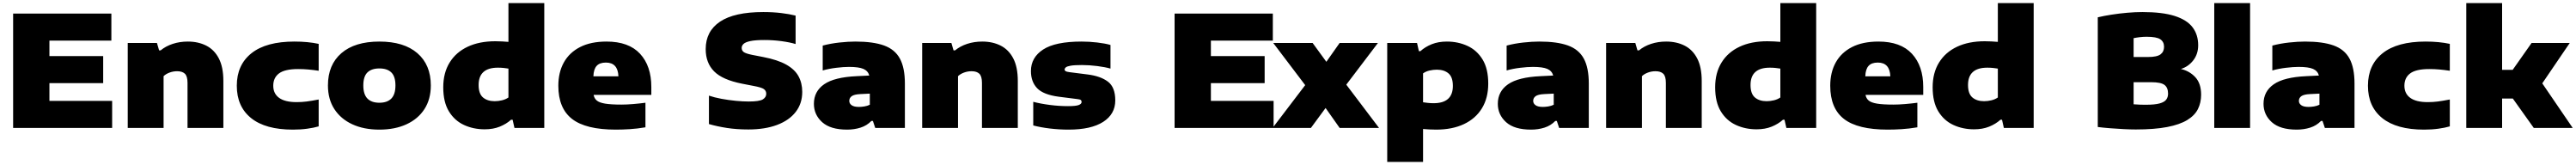

<svg xmlns="http://www.w3.org/2000/svg" viewBox="-20 -828 16675 1068"><path d="M65 0V-740H701V-565H300V-465H648V-290H300V-175H706V0Z M807 0V-550H996L1010 -502H1020Q1052.5 -529 1098 -544Q1143.5 -559 1196 -559Q1263 -559 1315 -532.8Q1367 -506.5 1396.5 -450.2Q1426 -394 1426 -304V0H1194V-291Q1194 -334.5 1177 -350.8Q1160 -367 1127 -367Q1101 -367 1077.5 -358.2Q1054 -349.5 1039 -335V0Z M1876 11Q1698.5 11 1605.8 -63.5Q1513 -138 1513 -273Q1513 -408 1608 -483.5Q1703 -559 1886 -559Q1974 -559 2043 -544V-370Q2006.5 -375.5 1975.5 -378.2Q1944.5 -381 1910 -381Q1824 -381 1786.5 -353Q1749 -325 1749 -273Q1749 -222 1787 -194.5Q1825 -167 1900 -167Q1934 -167 1965.2 -171Q1996.5 -175 2043 -184V-10Q2012.5 -1 1969.5 5Q1926.5 11 1876 11Z M2436 11Q2335.5 11 2260.8 -23.5Q2186 -58 2144.5 -122Q2103 -186 2103 -275Q2103 -408.5 2190 -483.8Q2277 -559 2436 -559Q2595 -559 2682 -483.8Q2769 -408.5 2769 -275Q2769 -186 2727.8 -122Q2686.5 -58 2611.5 -23.5Q2536.5 11 2436 11ZM2436 -163Q2487 -163 2513.5 -190.2Q2540 -217.5 2540 -275Q2540 -333 2513.5 -359Q2487 -385 2436 -385Q2385 -385 2358.5 -359Q2332 -333 2332 -275Q2332 -217.5 2358.5 -190.2Q2385 -163 2436 -163Z M3117.5 9Q3045 9 2984 -19Q2923 -47 2886.2 -107Q2849.5 -167 2849.5 -263Q2849.5 -356.5 2890.8 -423.2Q2932 -490 3007.5 -525.5Q3083 -561 3186.5 -561Q3209 -561 3231 -559.8Q3253 -558.5 3271.5 -557V-808H3503.5V0H3310.5L3298.5 -53H3288.5Q3258 -25.5 3215.2 -8.2Q3172.5 9 3117.5 9ZM3182.5 -173Q3206 -173 3229.8 -178.8Q3253.5 -184.5 3271.5 -197V-384Q3258 -386.5 3240.5 -388.2Q3223 -390 3203.5 -390Q3078.5 -390 3078.5 -278Q3078.5 -221 3107 -197Q3135.5 -173 3182.5 -173Z M3966.5 11Q3772.5 11 3683.5 -58Q3594.5 -127 3594.5 -273Q3594.5 -359.5 3630.2 -423.8Q3666 -488 3735.5 -523.5Q3805 -559 3906.5 -559Q4050.5 -559 4123.5 -480Q4196.5 -401 4196.5 -265V-214H3823Q3827 -191 3843.5 -177.2Q3860 -163.5 3897.8 -157.2Q3935.5 -151 4003.5 -151Q4038 -151 4079.5 -154.5Q4121 -158 4158.5 -163V-4Q4105.5 5 4057.5 8Q4009.5 11 3966.5 11ZM3902.5 -423Q3862 -423 3842.5 -401.5Q3823 -380 3821.5 -334H3983.5Q3980 -423 3902.5 -423Z M4824.5 10Q4749 10 4686 0.2Q4623 -9.5 4569.5 -25V-209Q4604.5 -197 4650.2 -188.5Q4696 -180 4742.5 -175.5Q4789 -171 4826.5 -171Q4896.5 -171 4918.5 -184.8Q4940.5 -198.5 4940.5 -221Q4940.5 -240.5 4925 -251.5Q4909.5 -262.5 4857.5 -272L4785.5 -286Q4657.5 -311 4603 -366Q4548.5 -421 4548.5 -510Q4548.5 -625.5 4641.2 -687.8Q4734 -750 4921.5 -750Q4984.5 -750 5037.8 -743.5Q5091 -737 5130.5 -727V-543Q5093 -554.5 5038.2 -561.8Q4983.5 -569 4928.5 -569Q4869.5 -569 4837.8 -562.2Q4806 -555.5 4793.8 -544Q4781.5 -532.5 4781.5 -518Q4781.5 -501 4794.5 -491.2Q4807.5 -481.5 4848.5 -473L4920.5 -459Q5014 -441 5069.5 -410Q5125 -379 5149.2 -334.8Q5173.5 -290.5 5173.5 -233Q5173.5 -158 5131.2 -103.5Q5089 -49 5010.8 -19.5Q4932.5 10 4824.5 10Z M5464 11Q5356 11 5302.5 -37.2Q5249 -85.5 5249 -156Q5249 -236.5 5315.2 -282.5Q5381.5 -328.5 5526 -335L5607.5 -339Q5599.5 -369 5569.5 -382Q5539.5 -395 5476 -395Q5441 -395 5393.8 -389.2Q5346.5 -383.5 5306 -372V-533Q5357 -546.5 5414.2 -552.8Q5471.5 -559 5518 -559Q5632 -559 5702.5 -533.8Q5773 -508.5 5805.5 -449Q5838 -389.5 5838 -287V0H5646L5631 -45H5621Q5592 -15 5551.2 -2Q5510.5 11 5464 11ZM5478 -175Q5478 -158 5493.2 -147Q5508.5 -136 5540 -136Q5556.5 -136 5575.5 -139Q5594.5 -142 5611 -150V-222L5549 -219Q5509.5 -217 5493.8 -205.5Q5478 -194 5478 -175Z M5950 0V-550H6139L6153 -502H6163Q6195.5 -529 6241 -544Q6286.5 -559 6339 -559Q6406 -559 6458 -532.8Q6510 -506.5 6539.5 -450.2Q6569 -394 6569 -304V0H6337V-291Q6337 -334.5 6320 -350.8Q6303 -367 6270 -367Q6244 -367 6220.5 -358.2Q6197 -349.5 6182 -335V0Z M6898 11Q6836.5 11 6776.5 3.8Q6716.5 -3.5 6669 -16V-169Q6716.5 -156.5 6776 -148.8Q6835.5 -141 6894 -141Q6945 -141 6963.5 -148.2Q6982 -155.5 6982 -168Q6982 -176.5 6976.5 -180.8Q6971 -185 6952 -187L6834 -202Q6734.5 -215 6694.2 -257Q6654 -299 6654 -368Q6654 -456 6733 -507.5Q6812 -559 6982 -559Q7031.5 -559 7083 -553Q7134.5 -547 7169 -537V-384Q7134.5 -394 7083.2 -400.5Q7032 -407 6984 -407Q6935 -407 6911 -402.8Q6887 -398.5 6879.5 -391.8Q6872 -385 6872 -378Q6872 -371.5 6878.2 -367.5Q6884.5 -363.5 6903 -361L7021 -346Q7105 -335.5 7152.5 -299.5Q7200 -263.5 7200 -178Q7200 -89.5 7121.8 -39.2Q7043.5 11 6898 11Z M7584 0V-740H8220V-565H7819V-465H8167V-290H7819V-175H8225V0Z M8218.5 0 8429.5 -277 8222.5 -550H8477.5L8566.5 -428L8652.5 -550H8900.5L8695.5 -280L8907.5 0H8652.5L8561.5 -129L8466.5 0Z M8960.5 220V-550H9153.5L9165.5 -497H9175.5Q9206.5 -525 9249.2 -542Q9292 -559 9346.5 -559Q9419 -559 9480 -531Q9541 -503 9577.8 -443Q9614.5 -383 9614.5 -287Q9614.5 -193.5 9573.5 -126.8Q9532.5 -60 9456.8 -24.5Q9381 11 9277.5 11Q9255 11 9233.2 9.8Q9211.5 8.5 9192.5 7V220ZM9260.5 -160Q9385.5 -160 9385.5 -272Q9385.5 -329 9357.2 -353Q9329 -377 9281.5 -377Q9258.5 -377 9234.5 -371.5Q9210.5 -366 9192.5 -353V-166Q9206 -164 9223.5 -162Q9241 -160 9260.5 -160Z M9891.5 11Q9783.5 11 9730 -37.2Q9676.5 -85.5 9676.5 -156Q9676.5 -236.5 9742.8 -282.5Q9809 -328.5 9953.5 -335L10035 -339Q10027 -369 9997 -382Q9967 -395 9903.5 -395Q9868.5 -395 9821.2 -389.2Q9774 -383.5 9733.5 -372V-533Q9784.5 -546.5 9841.8 -552.8Q9899 -559 9945.5 -559Q10059.5 -559 10130 -533.8Q10200.5 -508.5 10233 -449Q10265.5 -389.5 10265.5 -287V0H10073.5L10058.5 -45H10048.5Q10019.5 -15 9978.8 -2Q9938 11 9891.5 11ZM9905.5 -175Q9905.5 -158 9920.8 -147Q9936 -136 9967.5 -136Q9984 -136 10003 -139Q10022 -142 10038.5 -150V-222L9976.5 -219Q9937 -217 9921.2 -205.5Q9905.5 -194 9905.5 -175Z M10377.5 0V-550H10566.5L10580.5 -502H10590.5Q10623 -529 10668.5 -544Q10714 -559 10766.5 -559Q10833.5 -559 10885.5 -532.8Q10937.5 -506.5 10967 -450.2Q10996.5 -394 10996.5 -304V0H10764.5V-291Q10764.5 -334.5 10747.5 -350.8Q10730.5 -367 10697.5 -367Q10671.5 -367 10648 -358.2Q10624.5 -349.5 10609.5 -335V0Z M11351.5 9Q11279 9 11218 -19Q11157 -47 11120.2 -107Q11083.5 -167 11083.5 -263Q11083.5 -356.5 11124.8 -423.2Q11166 -490 11241.5 -525.5Q11317 -561 11420.5 -561Q11443 -561 11465 -559.8Q11487 -558.5 11505.5 -557V-808H11737.5V0H11544.5L11532.5 -53H11522.5Q11492 -25.5 11449.2 -8.2Q11406.5 9 11351.5 9ZM11416.5 -173Q11440 -173 11463.8 -178.8Q11487.5 -184.5 11505.5 -197V-384Q11492 -386.5 11474.5 -388.2Q11457 -390 11437.5 -390Q11312.5 -390 11312.5 -278Q11312.5 -221 11341 -197Q11369.5 -173 11416.5 -173Z M12200.5 11Q12006.5 11 11917.5 -58Q11828.5 -127 11828.5 -273Q11828.5 -359.5 11864.2 -423.8Q11900 -488 11969.5 -523.5Q12039 -559 12140.5 -559Q12284.5 -559 12357.5 -480Q12430.5 -401 12430.5 -265V-214H12057Q12061 -191 12077.5 -177.2Q12094 -163.5 12131.8 -157.2Q12169.5 -151 12237.5 -151Q12272 -151 12313.5 -154.5Q12355 -158 12392.5 -163V-4Q12339.5 5 12291.5 8Q12243.5 11 12200.5 11ZM12136.5 -423Q12096 -423 12076.5 -401.5Q12057 -380 12055.5 -334H12217.5Q12214 -423 12136.5 -423Z M12759.5 9Q12687 9 12626 -19Q12565 -47 12528.2 -107Q12491.5 -167 12491.5 -263Q12491.5 -356.5 12532.8 -423.2Q12574 -490 12649.5 -525.5Q12725 -561 12828.5 -561Q12851 -561 12873 -559.8Q12895 -558.5 12913.5 -557V-808H13145.5V0H12952.5L12940.5 -53H12930.5Q12900 -25.5 12857.2 -8.2Q12814.5 9 12759.5 9ZM12824.5 -173Q12848 -173 12871.8 -178.8Q12895.5 -184.5 12913.5 -197V-384Q12900 -386.5 12882.5 -388.2Q12865 -390 12845.5 -390Q12720.5 -390 12720.5 -278Q12720.5 -221 12749 -197Q12777.5 -173 12824.5 -173Z M13806.5 10Q13773 10 13728.8 7.8Q13684.5 5.5 13639.8 2Q13595 -1.5 13560.5 -6V-716Q13600 -725.5 13650 -733.2Q13700 -741 13752 -745.5Q13804 -750 13849.5 -750Q13978.5 -750 14058 -724.8Q14137.5 -699.5 14174 -651.5Q14210.5 -603.5 14210.5 -535Q14210.5 -478.5 14178.8 -437.5Q14147 -396.5 14098.5 -381.5Q14154 -369 14191.8 -328.5Q14229.5 -288 14229.5 -215Q14229.5 -163.5 14208.8 -122Q14188 -80.5 14139.5 -51Q14091 -21.5 14009.5 -5.8Q13928 10 13806.5 10ZM13876.5 -590Q13855.5 -590 13833.5 -587.5Q13811.5 -585 13792.5 -581V-459H13885.5Q13944 -459 13966.8 -476.2Q13989.5 -493.5 13989.5 -525Q13989.5 -557.5 13965.2 -573.8Q13941 -590 13876.5 -590ZM13872.5 -150Q13929.5 -150 13960.5 -158.5Q13991.5 -167 14003.5 -183Q14015.5 -199 14015.5 -222Q14015.5 -260.5 13992.5 -278.2Q13969.5 -296 13905.5 -296H13792.5V-153Q13816 -151 13835 -150.5Q13854 -150 13872.5 -150Z M14314.5 0V-808H14546.5V0Z M14848.5 11Q14740.5 11 14687 -37.2Q14633.5 -85.5 14633.5 -156Q14633.5 -236.5 14699.8 -282.5Q14766 -328.5 14910.5 -335L14992 -339Q14984 -369 14954 -382Q14924 -395 14860.5 -395Q14825.5 -395 14778.2 -389.2Q14731 -383.5 14690.5 -372V-533Q14741.5 -546.5 14798.8 -552.8Q14856 -559 14902.5 -559Q15016.5 -559 15087 -533.8Q15157.5 -508.5 15190 -449Q15222.5 -389.5 15222.5 -287V0H15030.5L15015.5 -45H15005.5Q14976.5 -15 14935.8 -2Q14895 11 14848.5 11ZM14862.5 -175Q14862.5 -158 14877.8 -147Q14893 -136 14924.5 -136Q14941 -136 14960 -139Q14979 -142 14995.5 -150V-222L14933.5 -219Q14894 -217 14878.2 -205.5Q14862.5 -194 14862.5 -175Z M15672.5 11Q15495 11 15402.2 -63.5Q15309.5 -138 15309.5 -273Q15309.5 -408 15404.5 -483.5Q15499.5 -559 15682.5 -559Q15770.5 -559 15839.5 -544V-370Q15803 -375.5 15772 -378.2Q15741 -381 15706.5 -381Q15620.5 -381 15583 -353Q15545.5 -325 15545.5 -273Q15545.5 -222 15583.5 -194.5Q15621.5 -167 15696.5 -167Q15730.5 -167 15761.8 -171Q15793 -175 15839.5 -184V-10Q15809 -1 15766 5Q15723 11 15672.5 11Z M15946 0V-808H16178V-376H16246.5L16369 -550H16616L16438 -288.5L16635 0H16383L16247.5 -190H16178V0Z"/></svg>

Font: Encode Sans Expanded Black
Style: Regular
Weight: 900
Width: 7
Designer: Multiple Designers
Foundry: Impallari Type
Version: Version 3.000; ttfautohint (v1.8.3) -l 8 -r 50 -G 200 -x 14 